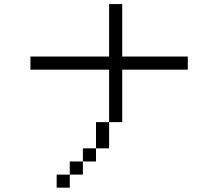

<svg xmlns="http://www.w3.org/2000/svg" viewBox="-20 -832 1040 915"><path d="M875 -500V-562.5H562.5Q562.5 -562.5 562.5 -812.5H500Q500 -812.5 500 -562.5H125V-500H500Q500 -500 500 -250H437.5Q437.5 -250 437.5 -125H375V-62.5H312.5V0H250V62.5H312.5V0H375V-62.5H437.5V-125H500Q500 -125 500 -250H562.5Q562.5 -250 562.5 -500Z"/></svg>

Font: UnifontExMono
Style: Regular
Weight: 500
Version: Version 15.0.06